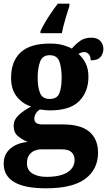

<svg xmlns="http://www.w3.org/2000/svg" viewBox="-27 -786 580 1040"><path d="M222 234Q-7 234 -7 100Q-7 50 29 19Q65 -12 123 -17Q96 -28 71.5 -47.5Q47 -67 47 -103Q47 -137 73 -161.5Q99 -186 141 -209Q95 -224 64 -262.5Q33 -301 33 -365Q33 -453 84 -501.5Q135 -550 244 -550Q281 -550 309 -543Q337 -536 362 -523Q383 -547 407 -564.5Q431 -582 468 -582Q500 -582 516.5 -564Q533 -546 533 -522Q533 -497 518 -478Q503 -459 464 -459Q464 -483 453 -493.5Q442 -504 431 -504Q420 -504 412.5 -501Q405 -498 398 -494Q421 -474 436.5 -444Q452 -414 452 -370Q452 -289 402 -238.5Q352 -188 244 -188Q234 -188 216.5 -189.5Q199 -191 190 -193Q179 -188 169 -174Q159 -160 159 -143Q159 -126 171 -119Q183 -112 203 -112H314Q411 -112 457.5 -72Q504 -32 504 41Q504 131 435 182.5Q366 234 222 234ZM242 -250Q283 -250 295 -282Q307 -314 307 -365Q307 -417 295 -452Q283 -487 242 -487Q203 -487 190 -451.5Q177 -416 177 -364Q177 -314 190 -282Q203 -250 242 -250ZM225 172Q299 172 338 147.5Q377 123 377 80Q377 54 360.5 38.5Q344 23 310 23H194Q178 23 160.5 30Q143 37 131 53.5Q119 70 119 99Q119 136 149 154Q179 172 225 172ZM192 -616Q201 -637 216.5 -663.5Q232 -690 250.5 -717Q269 -744 286 -766H349V-753Q339 -724 326.5 -681Q314 -638 308 -606H192Z"/></svg>

Font: Noto Serif Ethiopic SemiCondensed ExtraBold
Style: Regular
Weight: 800
Width: 4
Designer: Monotype Design Team
Foundry: Monotype Imaging Inc.
Version: Version 2.102; ttfautohint (v1.8.4.7-5d5b)